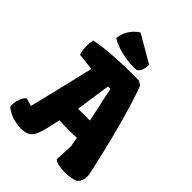

<svg xmlns="http://www.w3.org/2000/svg" viewBox="-289 -1114 1254 1254"><g transform="rotate(45 338.0 -487.5)"><path d="M-10.3 -44.9C14.6 -15.6 80.1 10.3 141.1 10.3C239.7 10.3 245.6 -42.5 282.2 -206.5C309.1 -204.6 338.4 -203.6 368.2 -203.6C393.6 -203.6 418.9 -204.1 442.9 -205.6L455.1 -140.1L449.2 -14.2C463.4 3.9 512.7 9.8 542 9.8C588.9 9.8 618.7 2.4 641.1 -6.3C663.6 -25.9 670.4 -49.3 670.4 -72.8C670.4 -92.8 665 -112.8 661.1 -130.4C618.7 -323.2 560.1 -559.6 494.6 -739.3L463.9 -756.8C439.9 -757.3 416 -757.3 392.1 -757.3C326.2 -757.3 176.3 -752 69.8 -731.4C65.4 -713.4 63 -693.4 63 -673.3C63 -649.4 66.4 -625 74.2 -603.5L191.9 -590.8C152.3 -421.4 109.9 -245.1 84 -141.1C61 -146.5 48.8 -150.4 29.8 -156.7C3.9 -138.2 -10.3 -89.4 -10.3 -44.9ZM314.5 -345.7 349.6 -586.4H372.1L423.8 -345.7ZM376.5 -793.5C387.7 -793.5 398.4 -794.4 407.7 -795.4C430.7 -814 442.4 -846.2 439 -877L251 -986.3C198.7 -954.6 167 -897.9 165 -848.1C218.8 -812.5 311.5 -793.5 376.5 -793.5Z"/></g></svg>

Font: Kavoon
Style: Regular
Weight: 400
Designer: Viktoriya Grabowska
Foundry: Viktoriya Grabowska
Version: Version 1.002